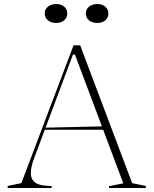

<svg xmlns="http://www.w3.org/2000/svg" viewBox="-20 -933 762 953"><path d="M18 0V-10L86 -24L345 -708H378L636 -24L704 -10V0H521V-9L592 -23L352 -662H342L151 -152Q142 -130 137.5 -109.5Q133 -89 133 -74Q133 -53 143 -38.5Q153 -24 175.5 -17Q198 -10 236 -10V0ZM192 -289V-299L498 -306V-289ZM463 -913Q487 -913 502.5 -900Q518 -887 518 -866Q518 -845 502.5 -832Q487 -819 463 -819Q438 -819 422 -832Q406 -845 406 -866Q406 -887 422 -900Q438 -913 463 -913ZM259 -913Q283 -913 298.5 -900Q314 -887 314 -866Q314 -845 298.5 -832Q283 -819 259 -819Q234 -819 218 -832Q202 -845 202 -866Q202 -887 218 -900Q234 -913 259 -913Z"/></svg>

Font: Kalnia Thin ExtraLight
Style: Regular
Weight: 250
Version: Version 1.105